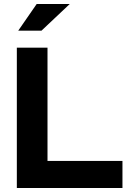

<svg xmlns="http://www.w3.org/2000/svg" viewBox="-20 -938 671 958"><path d="M64 0ZM64 0V-700H217V-135H591V0ZM163 -918H328L187 -785H71Z"/></svg>

Font: Rosa Sans
Style: Bold
Weight: 700
Designer: Pentagram / MCKL
Foundry: Pentagram / MCKL
Version: Version 1.005;September 16, 2019;FontCreator 11.5.0.2425 64-